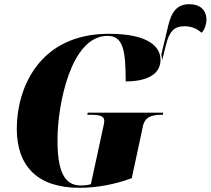

<svg xmlns="http://www.w3.org/2000/svg" viewBox="-20 -885 1004 915"><path d="M753 -599 772 -675C788 -738 813 -760 859 -760C898 -760 923 -744 941 -729C957 -745 964 -774 964 -790C964 -841 929 -865 883 -865C827 -865 798 -834 781 -760L749 -626ZM358 10C438 10 525 -5 608 -36L661 -283C671 -331 708 -338 752 -338H756L758 -348H398L396 -338H411C453 -338 477 -333 477 -309C477 -303 475 -290 470 -270L413 -7C395 -2 375 -1 365 -1C284 -1 254 -73 254 -219C254 -382 316 -714 492 -714C565 -714 579 -651 579 -497C672 -497 745 -526 745 -600C745 -660 691 -724 499 -724C166 -724 60 -464 60 -272C60 -91 161 10 358 10Z"/></svg>

Font: Noto Serif Display SemiCondensed Black
Style: Italic
Weight: 900
Width: 4
Italic angle: -12°
Designer: Monotype Design Team
Foundry: Monotype Imaging Inc.
Version: Version 2.009